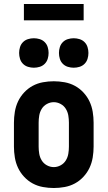

<svg xmlns="http://www.w3.org/2000/svg" viewBox="-20 -936 540 964"><path d="M250 8Q223 8 195.5 3Q168 -2 144 -15Q120 -28 101 -48.5Q82 -69 70.5 -93.5Q59 -118 54.5 -145.5Q50 -173 50 -200V-320Q50 -347 54.5 -374.5Q59 -402 70.5 -426.5Q82 -451 101 -471.5Q120 -492 144 -505Q168 -518 195.5 -523Q223 -528 250 -528Q277 -528 304.5 -523Q332 -518 356 -505Q380 -492 399 -471.5Q418 -451 429.5 -426.5Q441 -402 445.5 -374.5Q450 -347 450 -320V-200Q450 -173 445.5 -145.5Q441 -118 429.5 -93.5Q418 -69 399 -48.5Q380 -28 356 -15Q332 -2 304.5 3Q277 8 250 8ZM250 -97Q268 -97 284.5 -106Q301 -115 310.5 -130.5Q320 -146 323 -164Q326 -182 326 -200V-320Q326 -338 323 -356Q320 -374 310.5 -389.5Q301 -405 284.5 -414Q268 -423 250 -423Q232 -423 215.5 -414Q199 -405 189.5 -389.5Q180 -374 177 -356Q174 -338 174 -320V-200Q174 -182 177 -164Q180 -146 189.5 -130.5Q199 -115 215.5 -106Q232 -97 250 -97ZM350 -596Q335 -596 320.5 -600.5Q306 -605 295.5 -615.5Q285 -626 280.5 -640.5Q276 -655 276 -670Q276 -685 280.5 -699.5Q285 -714 295.5 -724.5Q306 -735 320.5 -739.5Q335 -744 350 -744Q365 -744 379.5 -739.5Q394 -735 404.5 -724.5Q415 -714 419.5 -699.5Q424 -685 424 -670Q424 -655 419.5 -640.5Q415 -626 404.5 -615.5Q394 -605 379.5 -600.5Q365 -596 350 -596ZM150 -596Q135 -596 120.5 -600.5Q106 -605 95.5 -615.5Q85 -626 80.5 -640.5Q76 -655 76 -670Q76 -685 80.5 -699.5Q85 -714 95.5 -724.5Q106 -735 120.5 -739.5Q135 -744 150 -744Q165 -744 179.5 -739.5Q194 -735 204.5 -724.5Q215 -714 219.5 -699.5Q224 -685 224 -670Q224 -655 219.5 -640.5Q215 -626 204.5 -615.5Q194 -605 179.5 -600.5Q165 -596 150 -596ZM100 -834V-916H400V-834Z"/></svg>

Font: Iosevka Extrabold
Style: Regular
Weight: 800
Monospace: yes
Designer: Belleve Invis
Foundry: Belleve Invis
Version: Version 32.5.0; ttfautohint (v1.8.4)